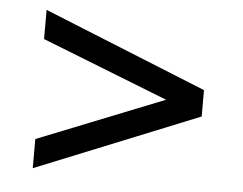

<svg xmlns="http://www.w3.org/2000/svg" viewBox="-40 -625 697 551"><g transform="rotate(5 308.0 -349.0)"><path d="M73 -121V-205L437 -350L73 -493V-577L543 -387V-311Z"/></g></svg>

Font: Overpass Mono
Style: Regular
Weight: 400
Monospace: yes
Designer: Delve Withrington, Dave Bailey
Foundry: Delve Fonts
Version: Version 1.000;DELV;Overpass